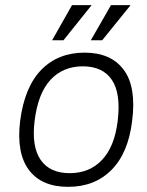

<svg xmlns="http://www.w3.org/2000/svg" viewBox="-20 -714 571 744"><path d="M259 -694H335L226 -558H182ZM410 -694H486L376 -558H332ZM58 -245Q75 -377 140 -443.5Q205 -510 308 -510Q410 -510 459.5 -443.5Q509 -377 492 -245Q477 -121 412 -55.5Q347 10 244 10Q141 10 92 -55.5Q43 -121 58 -245ZM250 -43Q327 -43 375.5 -94.5Q424 -146 436 -245Q449 -352 413.5 -404.5Q378 -457 301 -457Q224 -457 175.5 -404.5Q127 -352 114 -245Q102 -146 137.5 -94.5Q173 -43 250 -43Z"/></svg>

Font: Haskoy Light
Style: Italic
Weight: 300
Designer: Ertekin Erdin
Foundry: Ertekin Erdin
Version: Version 2.000; ttfautohint (v1.8.4.7-5d5b)